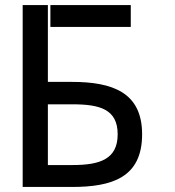

<svg xmlns="http://www.w3.org/2000/svg" viewBox="-20 -742 693 762"><path d="M268 -328C377 -328 447 -308 447 -209C447 -110 376 -87 268 -87H170V-328ZM265 0C424 0 544 -37 544 -209C544 -375 427 -417 265 -417H170V-722H70V0ZM499 -722H180V-635H499Z"/></svg>

Font: Perun
Style: Regular
Weight: 400
Foundry: Copyright (c) Stefan Peev, Context Ltd, 2016
Version: Version 1.089